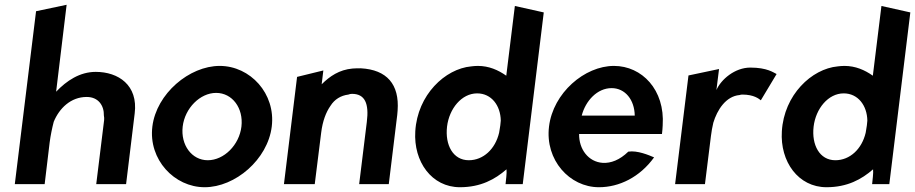

<svg xmlns="http://www.w3.org/2000/svg" viewBox="-20 -771 3832 804"><path d="M508 0 544 -296C559 -415 475 -470 381 -470C314 -470 259 -433 215 -387L259 -751L131 -724L42 0H167L188 -175C192 -205 198 -234 205 -261C228 -317 276 -365 343 -365C392 -365 416 -329 415 -287C416 -281 417 -274 416 -268L383 0Z M745 -241C754 -318 818 -382 885 -382C953 -382 1000 -318 991 -241C982 -164 918 -100 850 -100C783 -100 736 -164 745 -241ZM618 -241C601 -103 710 13 837 13C965 13 1101 -103 1118 -241C1135 -379 1028 -495 900 -495C773 -495 635 -379 618 -241Z M1608 0 1641 -270C1643 -283 1644 -295 1645 -308C1653 -418 1600 -479 1491 -485C1480 -485 1467 -485 1456 -484C1401 -479 1361 -452 1327 -418L1334 -476L1224 -449L1169 0H1298L1325 -216C1331 -264 1345 -301 1364 -328C1381 -355 1407 -371 1439 -375C1443 -377 1449 -378 1454 -378C1508 -378 1526 -338 1516 -260L1484 0Z M1906 13C1993 13 2053 -20 2101 -62C2103 -47 2098 -12 2097 0H2169L2257 -719L2136 -746L2100 -454C2066 -478 2027 -495 1981 -495C1971 -495 1961 -494 1953 -493C1844 -483 1728 -374 1719 -221C1711 -94 1788 13 1906 13ZM1978 -380C2038 -380 2076 -329 2077 -266C2076 -259 2076 -252 2075 -246C2074 -235 2071 -225 2070 -215C2054 -147 2004 -100 1943 -100C1877 -100 1843 -164 1852 -241C1861 -316 1913 -380 1978 -380Z M2405 -210H2752C2753 -222 2755 -234 2755 -246C2765 -395 2668 -495 2551 -495C2428 -495 2296 -382 2279 -241C2262 -101 2365 13 2488 13C2573 13 2659 -29 2719 -112C2698 -121 2649 -142 2611 -136C2575 -101 2538 -87 2504 -89C2444 -93 2404 -146 2405 -210ZM2638 -287H2416C2432 -349 2481 -402 2541 -402C2598 -402 2637 -353 2638 -287Z M3232 -461C3219 -467 3193 -488 3122 -488C3057 -488 2999 -438 2980 -394L2991 -482L2863 -455L2807 0H2932L2957 -201C2959 -220 2963 -239 2967 -257C2983 -310 3019 -368 3077 -373C3080 -374 3084 -375 3088 -375C3138 -375 3158 -357 3166 -351Z M3441 13C3528 13 3588 -20 3636 -62C3638 -47 3633 -12 3632 0H3704L3792 -719L3671 -746L3635 -454C3601 -478 3562 -495 3516 -495C3506 -495 3496 -494 3488 -493C3379 -483 3263 -374 3254 -221C3246 -94 3323 13 3441 13ZM3513 -380C3573 -380 3611 -329 3612 -266C3611 -259 3611 -252 3610 -246C3609 -235 3606 -225 3605 -215C3589 -147 3539 -100 3478 -100C3412 -100 3378 -164 3387 -241C3396 -316 3448 -380 3513 -380Z"/></svg>

Font: Bluebird
Style: NrwObl
Weight: 400
Designer: Jasper
Foundry: Cannot Into Space Fonts
Version: Version 0.98